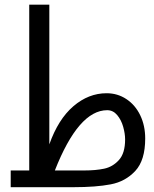

<svg xmlns="http://www.w3.org/2000/svg" viewBox="-20 -778 640 798"><path d="M24.5 -69.5H101.5V-758.5H185V-178Q222 -282.5 285 -336.5Q348 -390.5 423 -390.5Q468.5 -390.5 505.2 -366.2Q542 -342 562.8 -299Q583.5 -256 583.5 -202.5Q583.5 -112 542.5 -67.8Q501.5 -23.5 440.2 -11.8Q379 0 286 0H24.5ZM330 -69.5Q378 -69.5 413.2 -77Q448.5 -84.5 474.2 -112.8Q500 -141 500 -198.5Q500 -222.5 492 -251Q484 -279.5 467 -299.8Q450 -320 425.5 -320Q306.5 -320 208 -69.5H314.5Z"/></svg>

Font: JuliaMono
Style: Regular
Weight: 400
Monospace: yes
Designer: cormullion
Foundry: corm
Version: Version 0.055; ttfautohint (v1.8.4)